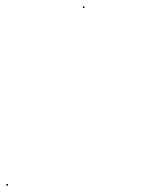

<svg xmlns="http://www.w3.org/2000/svg" viewBox="-124 -287 513 600"><path d="M-104 293V288H-99V293ZM135 -262V-267H140V-262Z"/></svg>

Font: FRB American Cursive Just Beginnings
Style: Italic
Weight: 400
Italic angle: -25°
Version: Version 2.0;Modular Font Editor K font №1